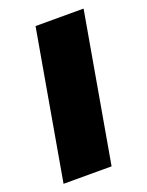

<svg xmlns="http://www.w3.org/2000/svg" viewBox="-108 -589 496 646"><g transform="rotate(-20 140.0 -265.5)"><path d="M272 -531H100L7 0H179Z"/></g></svg>

Font: Geom ExtraBold
Style: Bold Italic
Weight: 800
Italic angle: -10°
Version: Version 1.102